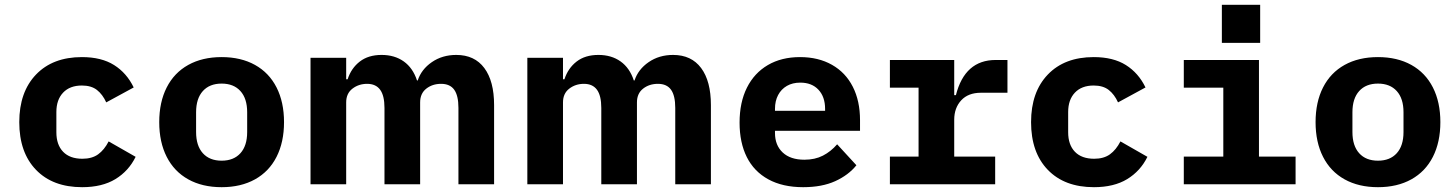

<svg xmlns="http://www.w3.org/2000/svg" viewBox="-20 -765 6040 797"><path d="M60 -258Q60 -383 129.5 -455.5Q199 -528 320 -528Q401 -528 453.5 -495Q506 -462 535 -402L421 -340Q406 -373 382.5 -391.5Q359 -410 320 -410Q270 -410 242 -380.5Q214 -351 214 -300V-216Q214 -164 242 -135Q270 -106 322 -106Q362 -106 387.5 -124.5Q413 -143 431 -178L543 -114Q514 -55 459 -21.5Q404 12 321 12Q199 12 129.5 -60Q60 -132 60 -258Z M641 -258Q641 -341 672 -402Q703 -463 761.5 -495.5Q820 -528 900 -528Q980 -528 1038.5 -495.5Q1097 -463 1128 -402Q1159 -341 1159 -258Q1159 -175 1128 -114Q1097 -53 1038.5 -20.5Q980 12 900 12Q820 12 761.5 -20.5Q703 -53 672 -114Q641 -175 641 -258ZM1006 -217V-299Q1006 -356 978 -387Q950 -418 900 -418Q850 -418 822 -387Q794 -356 794 -299V-217Q794 -160 822 -129Q850 -98 900 -98Q950 -98 978 -129Q1006 -160 1006 -217Z M1269 -525H1417V-436H1423Q1438 -482 1473.5 -509.5Q1509 -537 1564 -537Q1618 -537 1656 -510Q1694 -483 1711 -431H1714Q1729 -477 1772.5 -507Q1816 -537 1874 -537Q1950 -537 1990.5 -482.5Q2031 -428 2031 -329V0H1883V-317Q1883 -368 1865.5 -392.5Q1848 -417 1811 -417Q1775 -417 1749.5 -397Q1724 -377 1724 -340V0H1576V-317Q1576 -368 1558 -392.5Q1540 -417 1504 -417Q1469 -417 1443 -397Q1417 -377 1417 -340V0H1269Z M2169 -525H2317V-436H2323Q2338 -482 2373.5 -509.5Q2409 -537 2464 -537Q2518 -537 2556 -510Q2594 -483 2611 -431H2614Q2629 -477 2672.5 -507Q2716 -537 2774 -537Q2850 -537 2890.5 -482.5Q2931 -428 2931 -329V0H2783V-317Q2783 -368 2765.5 -392.5Q2748 -417 2711 -417Q2675 -417 2649.5 -397Q2624 -377 2624 -340V0H2476V-317Q2476 -368 2458 -392.5Q2440 -417 2404 -417Q2369 -417 2343 -397Q2317 -377 2317 -340V0H2169Z M3050 -256Q3050 -340 3080.5 -401Q3111 -462 3167.5 -495Q3224 -528 3301 -528Q3377 -528 3433.5 -496Q3490 -464 3520 -405Q3550 -346 3550 -266V-222H3197V-213Q3197 -162 3229 -132Q3261 -102 3319 -102Q3363 -102 3396 -119Q3429 -136 3455 -166L3535 -79Q3502 -38 3447 -13Q3392 12 3314 12Q3229 12 3169.5 -20.5Q3110 -53 3080 -113Q3050 -173 3050 -256ZM3197 -313V-305H3405V-313Q3405 -363 3377.5 -392.5Q3350 -422 3302 -422Q3270 -422 3246.5 -408.5Q3223 -395 3210 -370.5Q3197 -346 3197 -313Z M3674 -115H3793V-401H3674V-516H3941V-370H3948Q3985 -516 4113 -516H4162V-380H4052Q3999 -380 3970 -348.5Q3941 -317 3941 -268V-115H4111V0H3674Z M4260 -258Q4260 -383 4329.5 -455.5Q4399 -528 4520 -528Q4601 -528 4653.5 -495Q4706 -462 4735 -402L4621 -340Q4606 -373 4582.5 -391.5Q4559 -410 4520 -410Q4470 -410 4442 -380.5Q4414 -351 4414 -300V-216Q4414 -164 4442 -135Q4470 -106 4522 -106Q4562 -106 4587.5 -124.5Q4613 -143 4631 -178L4743 -114Q4714 -55 4659 -21.5Q4604 12 4521 12Q4399 12 4329.5 -60Q4260 -132 4260 -258Z M4894 -115H5058V-401H4894V-516H5206V-115H5358V0H4894ZM5211 -745V-587H5052V-745Z M5441 -258Q5441 -341 5472 -402Q5503 -463 5561.5 -495.5Q5620 -528 5700 -528Q5780 -528 5838.5 -495.5Q5897 -463 5928 -402Q5959 -341 5959 -258Q5959 -175 5928 -114Q5897 -53 5838.5 -20.5Q5780 12 5700 12Q5620 12 5561.5 -20.5Q5503 -53 5472 -114Q5441 -175 5441 -258ZM5806 -217V-299Q5806 -356 5778 -387Q5750 -418 5700 -418Q5650 -418 5622 -387Q5594 -356 5594 -299V-217Q5594 -160 5622 -129Q5650 -98 5700 -98Q5750 -98 5778 -129Q5806 -160 5806 -217Z"/></svg>

Font: iA Writer Duo V
Style: Regular
Weight: 400
Designer: Mike Abbink, Paul van der Laan, Pieter van Rosmalen, Oliver Reichenstein
Foundry: Information Architects Inc.
Version: Version 2.000